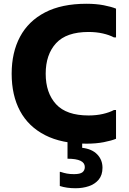

<svg xmlns="http://www.w3.org/2000/svg" viewBox="-20 -752 688 1021"><path d="M42 -360Q42 -473 86.5 -556.5Q131 -640 219.5 -686Q308 -732 440 -732Q491 -732 532 -724Q573 -716 597 -706V-553H586Q562 -566 527 -574Q492 -582 451 -582Q333 -582 278 -522Q223 -462 223 -360Q223 -258 278 -198Q333 -138 451 -138Q492 -138 527 -146Q562 -154 586 -167H597V-14Q573 -4 532 4Q491 12 440 12Q308 12 219.5 -33.5Q131 -79 86.5 -162Q42 -245 42 -360ZM417 -24V34Q469 40 497 69Q525 98 525 140Q525 179 505 203Q485 227 452.5 238Q420 249 382 249Q334 249 298 237V162H302Q320 168 336 171Q352 174 374 174Q406 174 418.5 164Q431 154 431 136Q431 92 339 92V-24Z"/></svg>

Font: Kufam
Style: Bold
Weight: 700
Designer: Wael Morcos, Artur Schmal
Foundry: Original Type
Version: Version 1.300; ttfautohint (v1.8.3)